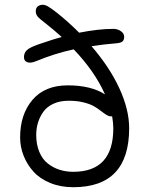

<svg xmlns="http://www.w3.org/2000/svg" viewBox="-20 -780 630 810"><path d="M289.1 9.8Q235.4 9.8 191.9 -8.1Q148.4 -25.9 121.3 -55.9Q94.2 -85.9 79.6 -123Q64.9 -160.2 64.9 -200.2Q64.9 -297.4 116.9 -358.6Q168.9 -419.9 266.1 -419.9Q363.8 -419.9 422.9 -381.8Q380.4 -478 291 -571.8Q210.9 -554.7 129.9 -521Q108.9 -512.7 95 -517.6Q81.1 -522.5 81.1 -539.1Q81.1 -556.2 92.8 -567.9Q104.5 -579.6 142.1 -592.8Q213.9 -617.2 240.2 -624Q208 -653.3 173.8 -680.2Q146 -701.2 138.4 -710.7Q130.9 -720.2 130.9 -732.9Q130.9 -746.1 139.2 -752.9Q147.5 -759.8 160.2 -759.8Q170.4 -759.8 182.4 -752.9Q194.3 -746.1 217.8 -728Q267.1 -689 314 -642.1Q396 -658.2 458 -658.2Q476.6 -658.2 490.2 -648.4Q503.9 -638.7 503.9 -625Q503.9 -610.8 496.1 -604.7Q488.3 -598.6 469.2 -597.2Q418.5 -593.3 366.2 -585Q442.9 -496.1 483.9 -406.7Q524.9 -317.4 524.9 -238.8Q524.9 9.8 289.1 9.8ZM132.8 -210.9Q132.8 -170.4 145.8 -139.4Q158.7 -108.4 181.2 -90.6Q203.6 -72.8 230.7 -64Q257.8 -55.2 289.1 -55.2Q458 -55.2 458 -238.8Q458 -260.7 453.1 -289.1H448.2Q439 -289.1 428.2 -295.9Q417.5 -302.7 405 -312.5Q392.6 -322.3 376.2 -331.8Q359.9 -341.3 332.3 -348.1Q304.7 -355 270 -355Q232.9 -355 205.3 -342.3Q177.7 -329.6 162.6 -308.1Q147.5 -286.6 140.1 -262.2Q132.8 -237.8 132.8 -210.9Z"/></svg>

Font: Shantell Sans Normal
Style: Regular
Weight: 300
Designer: Stephen Nixon, Anya Danilova, Shantell Martin
Foundry: Arrow Type
Version: Version 1.006;[559af2be0]